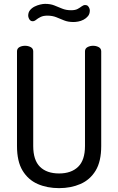

<svg xmlns="http://www.w3.org/2000/svg" viewBox="-20 -968 612 994"><path d="M286 6Q224 6 175 -15.5Q126 -37 97 -84.5Q68 -132 68 -212V-702Q68 -717 80.5 -724Q93 -731 110 -731Q126 -731 139 -724Q152 -717 152 -702V-212Q152 -139 187 -104.5Q222 -70 286 -70Q349 -70 384.5 -104.5Q420 -139 420 -212V-702Q420 -717 433 -724Q446 -731 462 -731Q478 -731 491 -724Q504 -717 504 -702V-212Q504 -132 475 -84.5Q446 -37 396.5 -15.5Q347 6 286 6ZM361 -854Q332 -854 311.5 -862.5Q291 -871 271 -879Q251 -887 225 -887Q204 -887 190 -880Q176 -873 167 -865.5Q158 -858 149 -858Q141 -858 136 -863Q131 -868 128.5 -875Q126 -882 126 -887Q126 -904 135.5 -915.5Q145 -927 159 -934Q173 -941 188 -944.5Q203 -948 213 -948Q241 -948 261 -940Q281 -932 301.5 -923.5Q322 -915 348 -915Q370 -915 382.5 -922Q395 -929 403.5 -935.5Q412 -942 421 -942Q430 -942 435 -937Q440 -932 442.5 -925.5Q445 -919 445 -914Q445 -896 435.5 -884.5Q426 -873 412.5 -866Q399 -859 385 -856.5Q371 -854 361 -854Z"/></svg>

Font: Dosis Medium
Style: Regular
Weight: 500
Designer: EdgarTolentino, PabloImpallari, IginoMarini
Foundry: EdgarTolentino, PabloImpallari, IginoMarini
Version: Version 3.001; ttfautohint (v1.8.2)